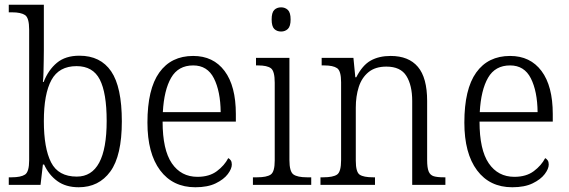

<svg xmlns="http://www.w3.org/2000/svg" viewBox="-20 -780 2400 810"><path d="M312 10Q258 10 222 -16Q186 -42 166 -86H161L151 0H17V-32H29Q68 -32 85.5 -43.5Q103 -55 103 -104V-655Q103 -705 85.5 -716.5Q68 -728 31 -728H17V-760H165V-569Q165 -551 164.5 -525.5Q164 -500 163.5 -475.5Q163 -451 161 -434H164Q184 -485 220 -515Q256 -545 315 -545Q404 -545 449 -479Q494 -413 494 -268Q494 -123 445.5 -56.5Q397 10 312 10ZM304 -35Q430 -35 430 -270Q430 -388 401 -444.5Q372 -501 303 -501Q229 -501 197 -442.5Q165 -384 165 -269Q165 -155 195.5 -95Q226 -35 304 -35Z M804 10Q709 10 655.5 -61.5Q602 -133 602 -263Q602 -404 652 -474Q702 -544 795 -544Q880 -544 927.5 -480.5Q975 -417 975 -299V-267H666Q666 -148 705 -91Q744 -34 813 -34Q863 -34 895 -58Q927 -82 943 -113Q949 -110 953.5 -103.5Q958 -97 958 -86Q958 -68 941 -45.5Q924 -23 890 -6.5Q856 10 804 10ZM911 -307Q910 -395 882.5 -449.5Q855 -504 795 -504Q732 -504 702 -452Q672 -400 667 -307Z M1166 -647Q1148 -647 1137 -658Q1126 -669 1126 -698Q1126 -727 1137 -738Q1148 -749 1166 -749Q1183 -749 1194.5 -738Q1206 -727 1206 -698Q1206 -669 1194.5 -658Q1183 -647 1166 -647ZM1047 0V-32H1065Q1105 -32 1122 -43.5Q1139 -55 1139 -103V-431Q1139 -480 1123 -492Q1107 -504 1069 -504H1060V-536H1201V-105Q1201 -56 1218 -44Q1235 -32 1275 -32H1293V0Z M1332 0V-32H1344Q1385 -32 1402 -43.5Q1419 -55 1419 -105V-433Q1419 -481 1402 -492.5Q1385 -504 1348 -504H1337V-536H1471L1479 -454H1483Q1509 -505 1544 -524.5Q1579 -544 1628 -544Q1704 -544 1743 -498Q1782 -452 1782 -354V-105Q1782 -72 1788.5 -56.5Q1795 -41 1810 -36.5Q1825 -32 1852 -32H1859V0H1719V-354Q1719 -420 1694.5 -459.5Q1670 -499 1610 -499Q1563 -499 1534.5 -475.5Q1506 -452 1493.5 -413Q1481 -374 1481 -326V-102Q1481 -54 1497.5 -43Q1514 -32 1554 -32H1562V0Z M2141 10Q2046 10 1992.5 -61.5Q1939 -133 1939 -263Q1939 -404 1989 -474Q2039 -544 2132 -544Q2217 -544 2264.5 -480.5Q2312 -417 2312 -299V-267H2003Q2003 -148 2042 -91Q2081 -34 2150 -34Q2200 -34 2232 -58Q2264 -82 2280 -113Q2286 -110 2290.5 -103.5Q2295 -97 2295 -86Q2295 -68 2278 -45.5Q2261 -23 2227 -6.5Q2193 10 2141 10ZM2248 -307Q2247 -395 2219.5 -449.5Q2192 -504 2132 -504Q2069 -504 2039 -452Q2009 -400 2004 -307Z"/></svg>

Font: Noto Serif Armenian SemiCondensed Light
Style: Regular
Weight: 300
Width: 4
Designer: Monotype Design Team
Foundry: Monotype Imaging Inc.
Version: Version 2.008; ttfautohint (v1.8.4.7-5d5b)